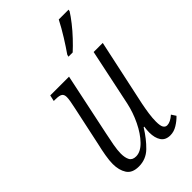

<svg xmlns="http://www.w3.org/2000/svg" viewBox="-236 -841 926 926"><g transform="rotate(-45 227.0 -378.0)"><path d="M347 10Q314 10 299 -12.5Q284 -35 284 -72Q284 -87 287 -109H283Q252 -59 217 -25Q182 9 133 9Q88 9 70 -19Q52 -47 52 -89Q52 -112 57.5 -144Q63 -176 70 -205L113 -406Q118 -429 121 -446Q124 -463 124 -474Q124 -491 114 -498Q104 -505 76 -505H66L73 -536H201L134 -218Q127 -186 121 -153Q115 -120 115 -97Q115 -69 124 -52Q133 -35 158 -35Q189 -35 219.5 -66.5Q250 -98 273.5 -146.5Q297 -195 308 -246L369 -536H431L358 -196Q352 -166 348 -138Q344 -110 344 -86Q344 -57 351 -46Q358 -35 370 -35Q392 -35 419 -59L434 -36Q417 -18 394 -4Q371 10 347 10ZM267 -606 270 -617Q291 -647 316 -687Q341 -727 361 -766H428L426 -757Q413 -736 391 -708Q369 -680 343.5 -653Q318 -626 296 -606Z"/></g></svg>

Font: Noto Serif ExtraCondensed Light
Style: Italic
Weight: 300
Width: 2
Italic angle: -12°
Designer: Monotype Design Team
Foundry: Monotype Imaging Inc.
Version: Version 2.014; ttfautohint (v1.8.4.7-5d5b)